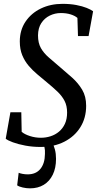

<svg xmlns="http://www.w3.org/2000/svg" viewBox="-20 -772 526 1023"><path d="M196 11Q154 11 115.2 3.8Q76.5 -3.5 48.5 -13.8Q20.5 -24 10.5 -33L35.5 -174H93.5L95.5 -69.5Q111.5 -56 139.8 -47Q168 -38 198 -38Q224.5 -38 249.5 -46Q274.5 -54 294.2 -70.5Q314 -87 325.8 -112.2Q337.5 -137.5 337.5 -172Q337.5 -208.5 324 -234.5Q310.5 -260.5 286.2 -283.8Q262 -307 229 -334Q204 -355 178.8 -376Q153.5 -397 132.5 -421.8Q111.5 -446.5 98.5 -478Q85.5 -509.5 85.5 -551Q85.5 -611.5 116 -656.8Q146.5 -702 198 -726.8Q249.5 -751.5 313 -751.5Q354.5 -751.5 386.8 -745.2Q419 -739 441.5 -730Q464 -721 476 -712L452 -580H395.5L392.5 -676.5Q379.5 -688 356.8 -695.2Q334 -702.5 304 -702.5Q273 -702.5 245.2 -689Q217.5 -675.5 200.2 -649.2Q183 -623 182.5 -583.5Q182.5 -543 197.8 -516Q213 -489 240.2 -465.5Q267.5 -442 302.5 -412Q333.5 -386 365 -357.8Q396.5 -329.5 417.8 -294Q439 -258.5 439 -208.5Q439 -143.5 408.2 -94.2Q377.5 -45 322.8 -17Q268 11 196 11ZM234 -13.5 258 -11.5Q266.5 2 272.5 24.2Q278.5 46.5 278.5 74.5Q278.5 123.5 261.2 158.8Q244 194 213 212.8Q182 231.5 140 231.5Q120.5 231.5 101 227Q81.5 222.5 71.5 215.5L79.5 148.5Q85.5 151.5 99 154.2Q112.5 157 127.5 157Q171.5 157 195.2 128Q219 99 219.5 48Q220.5 27 217 13Q213.5 -1 210 -11.5Z"/></svg>

Font: Merriweather 24pt SemiCondensed
Style: Italic
Weight: 400
Width: 4
Italic angle: -7.8°
Designer: Eben Sorkin
Foundry: Eben Sorkin
Version: Version 2.101